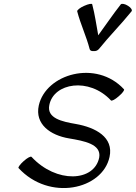

<svg xmlns="http://www.w3.org/2000/svg" viewBox="-20 -940 696 985"><path d="M487 -688C540 -754 602 -816 655 -882C660 -888 652 -901 637 -910C622 -920 605 -923 600 -918C559 -866 523 -812 484 -759C474 -812 467 -866 453 -918C452 -923 434 -920 412 -910C391 -901 375 -888 376 -882C393 -816 423 -754 440 -688C442 -680 450 -677 461 -678C470 -677 480 -680 487 -688ZM75 -78C233 94 506 33 542 -135C564 -236 471 -286 369 -304C299 -316 219 -333 233 -401C255 -515 437 -545 549 -425C553 -420 571 -430 589 -446C608 -462 620 -478 616 -482C474 -636 215 -561 179 -399C158 -303 238 -246 334 -230C411 -217 501 -201 489 -132C464 -7 269 2 142 -135C138 -140 120 -130 102 -114C84 -98 72 -82 75 -78Z"/></svg>

Font: Nupuram Light Oblique
Style: Regular
Weight: 300
Designer: Santhosh Thottingal (santhosh.thottingal@gmail.com)
Foundry: SMC
Version: Version 1.000